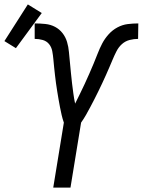

<svg xmlns="http://www.w3.org/2000/svg" viewBox="-86 -849 646 869"><path d="M155 0 203 -294Q197 -311 193 -328.5Q189 -346 185.5 -364Q182 -382 179 -399.5Q176 -417 173 -435.5Q170 -454 167.5 -472Q165 -490 163 -508Q161 -526 159 -544.5Q157 -563 155.5 -581Q154 -599 150.5 -617.5Q147 -636 136 -649.5Q125 -663 107.5 -668Q90 -673 71 -673V-743Q95 -743 119 -740.5Q143 -738 163 -727.5Q183 -717 197 -699Q211 -681 217.5 -659Q224 -637 226 -613.5Q228 -590 230.5 -566.5Q233 -543 235 -519.5Q237 -496 240 -472.5Q243 -449 246 -426Q249 -403 254 -380Q265 -402 276 -424.5Q287 -447 297.5 -469.5Q308 -492 318 -515Q328 -538 337.5 -560.5Q347 -583 356 -606.5Q365 -630 376.5 -652Q388 -674 405.5 -693.5Q423 -713 445.5 -725Q468 -737 492 -740Q516 -743 540 -743L539 -673Q520 -673 500.5 -668Q481 -663 466 -649.5Q451 -636 441.5 -617.5Q432 -599 424.5 -581Q417 -563 409 -544.5Q401 -526 393 -508Q385 -490 376.5 -472Q368 -454 359 -435.5Q350 -417 341 -399.5Q332 -382 322.5 -364Q313 -346 303 -328.5Q293 -311 281 -294L233 0ZM-14 -631 -66 -663 40 -829 103 -790Z"/></svg>

Font: Iosevka Oblique
Style: Regular
Weight: 400
Italic angle: -9°
Monospace: yes
Designer: Belleve Invis
Foundry: Belleve Invis
Version: Version 32.5.0; ttfautohint (v1.8.4)